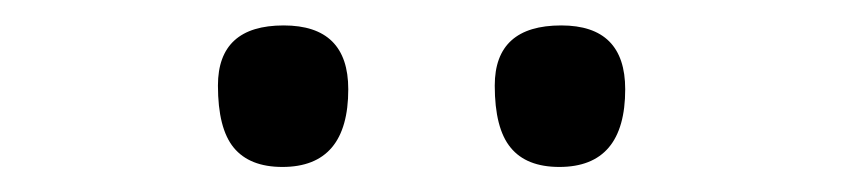

<svg xmlns="http://www.w3.org/2000/svg" viewBox="-20 -768 665 151"><path d="M419.9 -636.7Q394 -636.7 381.6 -651.9Q369.1 -667 369.1 -700.7Q369.1 -748 421.4 -748Q471.7 -748 471.7 -697.8Q471.7 -636.7 419.9 -636.7ZM202.1 -636.7Q176.3 -636.7 163.8 -651.9Q151.4 -667 151.4 -700.7Q151.4 -748 203.1 -748Q253.9 -748 253.9 -697.8Q253.9 -636.7 202.1 -636.7Z"/></svg>

Font: Pinar-DS1-FD Regular
Style: Regular
Weight: 400
Designer: Amin Abedi
Version: Version 3.000